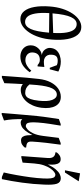

<svg xmlns="http://www.w3.org/2000/svg" viewBox="618 -1359 971 2247"><g transform="rotate(90 1103.5 -235.5)"><path d="M202.9 11.5Q147 11.5 111.3 -31.7Q75.6 -75 61.7 -152.2Q47.7 -229.5 55.5 -330.5Q61.5 -412.8 83.4 -480.8Q105.4 -548.8 138.6 -598.2Q171.7 -647.7 212.1 -674.6Q252.4 -701.5 296.4 -701.5Q352.5 -701.5 387.9 -658.3Q423.3 -615 437.3 -538.2Q451.4 -461.3 443.4 -359.5Q437.2 -277.2 415.2 -209.2Q393.3 -141.2 360 -91.8Q326.8 -42.3 286.8 -15.4Q246.9 11.5 202.9 11.5ZM237 -43.6Q289.1 -43.6 319.4 -109.3Q349.7 -175.1 362.4 -324.2L133.3 -326.6Q127.5 -223.9 138.7 -161.7Q150 -99.4 175 -71.5Q200.1 -43.6 237 -43.6ZM136.5 -364.6 365.7 -372.6Q370.9 -472.6 359.6 -532.7Q348.3 -592.7 323.5 -620.1Q298.8 -647.4 262 -647.4Q211.1 -647.4 180.1 -580.8Q149.1 -514.3 136.5 -364.6Z M641.9 11.5Q606.6 11.5 575.4 -3.6Q544.3 -18.7 526.1 -48.4Q507.9 -78.1 511.1 -122.1Q514.9 -164.9 546.1 -198.8Q577.3 -232.7 623.6 -239.2Q581.9 -246.1 560.4 -276.1Q539 -306 540.7 -336.2Q544.3 -384.4 569.4 -411.4Q594.4 -438.4 629.9 -449.9Q665.4 -461.5 698.9 -461.5Q732.6 -461.5 761.8 -454Q791.1 -446.5 817.4 -432.9L790.8 -332.5H773.4L742.8 -415.4Q736.2 -419 722 -422.2Q707.8 -425.4 688.7 -425.4Q655.5 -425.4 639 -408.4Q622.5 -391.4 620.3 -354.2Q618 -326.7 627.1 -306.4Q636.3 -286.1 655.7 -274.8Q675 -263.4 702 -263.4Q716.2 -263.4 731.3 -264.7Q746.3 -266 763.7 -269L757.3 -190H741Q729.1 -201 714.6 -208.6Q700.2 -216.3 679.5 -216.1Q639.9 -215.9 618.4 -195.4Q596.8 -175 593.6 -131.6Q592.1 -108 602.2 -89Q612.4 -70 633.6 -58.5Q654.8 -47 683.7 -47Q716.9 -47 750.3 -67Q783.6 -86.9 807.5 -116.5L825 -97.1Q783.8 -41.3 740.8 -14.9Q697.7 11.5 641.9 11.5Z M867.5 228Q873.1 154 878 82.5Q882.9 11 889.2 -60.8Q895.6 -132.7 904.1 -206.5Q913.4 -286.2 943.2 -343.4Q973.1 -400.6 1017.2 -431.1Q1061.2 -461.5 1113.5 -461.5Q1185.5 -461.5 1219.7 -400.7Q1253.9 -339.8 1241.4 -236Q1233.9 -179.1 1214.2 -134.1Q1194.5 -89 1166.2 -57.6Q1138 -26.2 1103.2 -9.6Q1068.4 7.1 1030.9 7.1Q1011 7.1 994.3 0.6Q977.6 -5.8 964.1 -17.3Q961.3 28.2 958.6 83.4Q956 138.5 953.4 199L886.6 228ZM1067.5 -45Q1091.5 -45 1109.2 -58.9Q1126.9 -72.8 1139.3 -107.6Q1151.8 -142.4 1158.5 -203.4Q1170.2 -306.6 1149.3 -360.8Q1128.4 -415 1086.9 -415Q1041.7 -415 1014.5 -360.9Q987.4 -306.8 975.4 -184Q972.2 -150.1 968.4 -94.8Q989.1 -68.4 1012.6 -56.7Q1036.1 -45 1067.5 -45Z M1302.1 230Q1307.5 161 1313.6 86.5Q1319.8 11.9 1326.2 -58.2Q1332.6 -128.3 1337.6 -183.5Q1341.9 -221.8 1346.7 -259.6Q1351.5 -297.4 1358.2 -341.2Q1364.9 -385 1373.1 -439L1431.5 -460H1450.4Q1440 -398 1429.5 -329.9Q1419 -261.9 1413.9 -194.1Q1409.3 -134.5 1413.2 -103.7Q1417.1 -72.9 1428 -62.4Q1438.8 -51.9 1454.5 -51.9Q1470 -51.9 1493.9 -72Q1517.7 -92.1 1539.5 -136.8Q1561.2 -181.5 1570.6 -254L1593.5 -437L1654.5 -460H1673.4Q1661.4 -378 1651.5 -289.7Q1641.7 -201.5 1636.9 -125.5Q1634.9 -96.2 1642.6 -81.9Q1650.4 -67.6 1666.8 -62.8Q1683.3 -58 1707 -56L1706.4 -40Q1693.4 -22 1672.4 -9Q1651.3 4.1 1625 4.1Q1593.6 4.1 1580.2 -16.4Q1566.8 -36.9 1563.7 -68.1Q1560.5 -99.4 1560.3 -129.5Q1532.8 -74.4 1507.9 -44.6Q1483 -14.9 1460.2 -3.5Q1437.4 7.9 1415 7.9Q1402.5 7.9 1392.4 2.9Q1382.3 -2.1 1374.3 -10.6Q1373.4 49.7 1376.8 101.1Q1380.3 152.4 1390 203.1L1318 230Z M2051.5 228 1998.4 206Q2014 139 2028.7 57.5Q2043.3 -24 2054.4 -106Q2065.4 -188 2068.4 -255Q2071.4 -314.1 2066.9 -344.9Q2062.4 -375.8 2051.6 -386.9Q2040.9 -398.1 2024 -398.1Q2012.4 -398.1 1992.8 -384.2Q1973.2 -370.3 1952.2 -340.6Q1931.2 -310.8 1914.8 -263.9Q1898.3 -217 1893.2 -151.1L1883 -14.4L1824.6 0H1806.5L1829.1 -307.5Q1832.7 -351.4 1816.1 -373.9Q1799.5 -396.5 1762.6 -398.5L1764 -414.5Q1776.6 -432.1 1797 -446Q1817.4 -460 1843 -460Q1871.6 -460 1885.8 -442Q1900 -423.9 1904.4 -393.5Q1908.8 -363.1 1906 -325.5L1905 -310.4Q1934.2 -369.7 1962.7 -402.7Q1991.1 -435.7 2017.2 -448.6Q2043.3 -461.5 2065.4 -461.5Q2114.4 -461.5 2130 -416.7Q2145.5 -372 2140.5 -268Q2135.5 -138 2117.5 -8.5Q2099.5 121 2076.5 228ZM1972.9 -510.1 2008.6 -687 2101.5 -671 1999 -510.1Z"/></g></svg>

Font: Ancizar Serif Light
Style: Italic
Weight: 300
Italic angle: -4°
Designer: Cesar Puertas, Viviana Monsalve, Julian Moncada, Julian Prieto, Jose Castro, Felipe Aragon, Mariel Hernandez, Sara Alarc
Version: Version 8.100